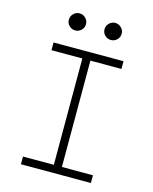

<svg xmlns="http://www.w3.org/2000/svg" viewBox="-129 -970 844 1056"><g transform="rotate(15 293.0 -442.5)"><path d="M93.8 0V-43.9H269.5V-649.4H93.8V-693.4H492.2V-649.4H315.4V-43.9H492.2V0ZM191.4 -788.1Q171.4 -788.1 157 -802.2Q142.6 -816.4 142.6 -836.4Q142.6 -856.4 157 -870.8Q171.4 -885.3 191.4 -885.3Q211.4 -885.3 225.8 -870.8Q240.2 -856.4 240.2 -836.4Q240.2 -816.4 225.8 -802.2Q211.4 -788.1 191.4 -788.1ZM394.5 -788.1Q374.5 -788.1 360.1 -802.2Q345.7 -816.4 345.7 -836.4Q345.7 -856.4 360.1 -870.8Q374.5 -885.3 394.5 -885.3Q414.6 -885.3 429 -870.8Q443.4 -856.4 443.4 -836.4Q443.4 -816.4 429 -802.2Q414.6 -788.1 394.5 -788.1Z"/></g></svg>

Font: Cascadia Code ExtraLight
Style: Regular
Weight: 200
Monospace: yes
Designer: Aaron Bell
Foundry: Saja Typeworks
Version: Version 2407.024; ttfautohint (v1.8.4)